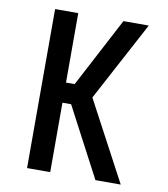

<svg xmlns="http://www.w3.org/2000/svg" viewBox="-82 -805 765 874"><g transform="rotate(10 300.0 -367.5)"><path d="M418 0 249 -321H209V0H102V-735H209V-414H249L418 -735H535L339 -368L535 0Z"/></g></svg>

Font: Iosevka Aile Semibold
Style: Regular
Weight: 600
Designer: Belleve Invis
Foundry: Belleve Invis
Version: Version 31.1.0; ttfautohint (v1.8.4)